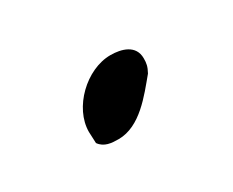

<svg xmlns="http://www.w3.org/2000/svg" viewBox="-39 -842 409 337"><g transform="rotate(-30 165.5 -673.5)"><path d="M93 -620C102 -607 117 -606 131 -606C175 -606 208 -650 233 -680C239 -691 240 -697 240 -707C240 -734 214 -741 192 -741C143 -741 92 -692 92 -643C92 -640 93 -623 93 -620Z"/></g></svg>

Font: Asimov Print
Style: Regular
Weight: 500
Designer: Google
Version: Version 2.000980: 2014